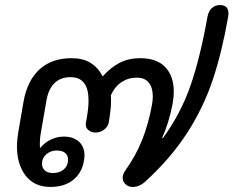

<svg xmlns="http://www.w3.org/2000/svg" viewBox="-20 -730 923 759"><path d="M47 -152Q47 -174 52 -206L73 -328Q88 -412 136.5 -456Q185 -500 263 -500Q307 -500 337 -482Q367 -464 386 -428Q418 -464 453.5 -482Q489 -500 534 -500Q600 -500 633.5 -464.5Q667 -429 667 -367Q667 -346 662 -318Q647 -242 621 -185L624 -184Q694 -280 732.5 -390Q771 -500 800 -663Q804 -685 817 -697.5Q830 -710 849 -710Q883 -710 883 -678Q883 -669 882 -664Q857 -521 820 -411.5Q783 -302 718.5 -202.5Q654 -103 552 -10Q530 9 505 9Q492 9 482 3Q465 -8 465 -28Q465 -40 474 -54Q517 -114 542 -177Q567 -240 581 -317Q584 -334 584 -349Q584 -384 568 -403.5Q552 -423 521 -423Q487 -423 460.5 -405.5Q434 -388 418 -353Q419 -346 419 -330Q419 -305 414 -272L410 -246Q407 -229 391.5 -217.5Q376 -206 358 -206Q340 -206 328 -217Q316 -228 320 -246L324 -270Q330 -305 330 -333Q330 -425 259 -425Q220 -425 196 -402Q172 -379 164 -335L142 -208Q136 -177 138 -146H140Q156 -166 180.5 -178Q205 -190 232 -190Q270 -190 292 -170Q314 -150 314 -116Q314 -109 312 -95Q304 -47 269.5 -19Q235 9 179 9Q116 9 81.5 -35.5Q47 -80 47 -152ZM249 -99Q249 -116 237.5 -125.5Q226 -135 204 -135Q180 -135 163 -120Q146 -105 146 -83Q146 -67 157 -56.5Q168 -46 189 -46Q216 -46 232.5 -60.5Q249 -75 249 -99Z"/></svg>

Font: Kodchasan Medium
Style: Italic
Weight: 500
Italic angle: -10°
Version: Version 1.000; ttfautohint (v1.6)